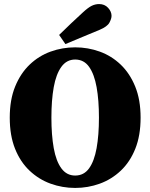

<svg xmlns="http://www.w3.org/2000/svg" viewBox="-20 -905 740 945"><path d="M350 20Q287 20 229 -1Q171 -22 125.5 -65Q80 -108 54 -173Q28 -238 28 -326Q28 -414 54.5 -479Q81 -544 126 -587Q171 -630 229 -651Q287 -672 350 -672Q413 -672 471 -651Q529 -630 574 -587Q619 -544 645.5 -479Q672 -414 672 -326Q672 -238 646 -173Q620 -108 574.5 -65Q529 -22 471 -1Q413 20 350 20ZM350 -41Q393 -41 418.5 -76.5Q444 -112 455.5 -176Q467 -240 467 -326Q467 -412 455.5 -476Q444 -540 418.5 -576Q393 -612 350 -612Q308 -612 282 -576Q256 -540 244.5 -476Q233 -412 233 -326Q233 -240 244.5 -176Q256 -112 282 -76.5Q308 -41 350 -41ZM271 -733Q300 -762 330 -790Q360 -818 388 -844Q414 -868 431.5 -876.5Q449 -885 468 -885Q495 -885 512 -866.5Q529 -848 529 -827Q529 -813 518.5 -793.5Q508 -774 470 -758Q427 -740 385.5 -723Q344 -706 302 -688Z"/></svg>

Font: Source Serif Pro Black
Style: Regular
Weight: 900
Designer: Frank Grießhammer
Foundry: Adobe Systems Incorporated
Version: Version 3.001;hotconv 1.0.111;makeotfexe 2.5.65597